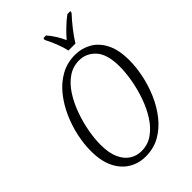

<svg xmlns="http://www.w3.org/2000/svg" viewBox="-271 -1039 1158 1158"><g transform="rotate(-45 307.5 -460.0)"><path d="M262 11Q203 11 155 -18Q107 -47 79 -104Q51 -161 51 -247Q51 -306 65 -371.5Q79 -437 107 -499.5Q135 -562 176 -613Q217 -664 271.5 -694.5Q326 -725 394 -725Q449 -725 497 -698.5Q545 -672 574 -615.5Q603 -559 603 -469Q603 -414 590 -349Q577 -284 550 -220.5Q523 -157 482 -104.5Q441 -52 386.5 -20.5Q332 11 262 11ZM267 -30Q322 -30 365 -60.5Q408 -91 440 -141.5Q472 -192 493 -252.5Q514 -313 524.5 -373Q535 -433 535 -483Q535 -589 492 -636.5Q449 -684 387 -684Q334 -684 291 -654Q248 -624 216 -574Q184 -524 162.5 -464Q141 -404 130 -343.5Q119 -283 119 -232Q119 -162 139.5 -117Q160 -72 193.5 -51Q227 -30 267 -30ZM384 -771Q377 -806 360.5 -847Q344 -888 328 -918L331 -931H353Q373 -908 391 -879.5Q409 -851 421 -823Q444 -850 474 -879Q504 -908 535 -931H561L558 -918Q527 -885 496.5 -846Q466 -807 444 -771Z"/></g></svg>

Font: Noto Serif Condensed Light
Style: Italic
Weight: 300
Width: 3
Italic angle: -12°
Designer: Monotype Design Team
Foundry: Monotype Imaging Inc.
Version: Version 2.014; ttfautohint (v1.8.4.7-5d5b)